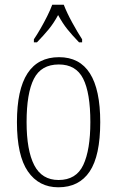

<svg xmlns="http://www.w3.org/2000/svg" viewBox="-20 -786 497 816"><path d="M228 10Q145 10 98.5 -57.5Q52 -125 52 -267Q52 -543 231 -543Q406 -543 406 -267Q406 -124 361 -57Q316 10 228 10ZM229 -21Q304 -21 334 -85Q364 -149 364 -267Q364 -391 333.5 -451.5Q303 -512 230 -512Q155 -512 124 -451Q93 -390 93 -267Q93 -147 125.5 -84Q158 -21 229 -21ZM124 -619Q137 -638 152 -664Q167 -690 180.5 -717Q194 -744 202 -766H251Q264 -732 287 -690Q310 -648 329 -619V-606H316Q287 -636 266.5 -661.5Q246 -687 227 -722Q208 -687 187 -661.5Q166 -636 137 -606H124Z"/></svg>

Font: Noto Serif Tamil Condensed ExtraLight
Style: Italic
Weight: 200
Width: 3
Italic angle: -12°
Designer: Indian Type Foundry, Tom Grace, and the Monotype Design Team
Foundry: Monotype Imaging Inc.
Version: Version 2.003; ttfautohint (v1.8.4.7-5d5b)